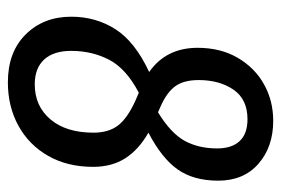

<svg xmlns="http://www.w3.org/2000/svg" viewBox="-136 -584 731 500"><g transform="rotate(90 230.0 -333.5)"><path d="M414 -210Q414 -143 385.5 -93Q357 -43 307 -15.5Q257 12 194 12Q115 12 69 -34.5Q23 -81 23 -153Q23 -217 55.5 -268Q88 -319 167 -356Q104 -400 104 -482Q104 -542 130 -586.5Q156 -631 199 -655Q242 -679 294 -679Q362 -679 406 -640.5Q450 -602 450 -536Q450 -472 421 -430.5Q392 -389 325 -354Q369 -329 391.5 -294Q414 -259 414 -210ZM188 -485Q188 -446 204 -424Q220 -402 256 -386L272 -379Q326 -412 346 -448Q366 -484 366 -533Q366 -571 347 -591.5Q328 -612 290 -612Q238 -612 213 -575.5Q188 -539 188 -485ZM325 -211Q325 -250 306.5 -274.5Q288 -299 242 -320L221 -329Q158 -296 135 -251.5Q112 -207 112 -153Q112 -107 134.5 -82.5Q157 -58 199 -58Q256 -58 290.5 -99Q325 -140 325 -211Z"/></g></svg>

Font: Fira Sans Compressed
Style: Italic
Weight: 400
Width: 1
Italic angle: -8°
Designer: bBox Type GmbH & Carrois Corporate GbR & Edenspiekermann AG
Foundry: bBox Type GmbH & Carrois Corporate GbR & Edenspiekermann AG
Version: Version 4.301